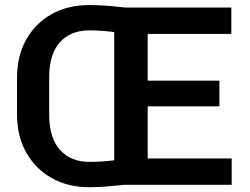

<svg xmlns="http://www.w3.org/2000/svg" viewBox="-20 -741 1004 770"><path d="M337.4 -720.7Q375 -720.7 411.1 -717.8Q447.3 -714.8 480 -710.9H907.7V-605H572.3V-417.5H859.9V-314.5H572.3V-105.5H909.2V0H480Q447.3 3.4 411.6 6.6Q376 9.8 338.4 9.8Q252.4 9.8 187 -27.1Q121.6 -64 85 -129.6Q48.3 -195.3 48.3 -281.2V-429.7Q48.3 -516.1 84.7 -581.5Q121.1 -647 186.3 -683.8Q251.5 -720.7 337.4 -720.7ZM177.2 -281.2Q177.2 -187.5 220.9 -139.6Q264.6 -91.8 338.4 -91.8Q364.3 -91.8 389.4 -93.5Q414.6 -95.2 438 -98.1V-612.3Q414.6 -615.7 389.2 -617.4Q363.8 -619.1 337.4 -619.1Q263.7 -619.1 220.5 -571.8Q177.2 -524.4 177.2 -430.7Z"/></svg>

Font: Vazirmatn RD UI SemiBold
Style: Regular
Weight: 600
Designer: Saber Rastikerdar
Foundry: Saber Rastikerdar
Version: Version 33.003